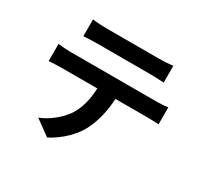

<svg xmlns="http://www.w3.org/2000/svg" viewBox="-168 -989 1337 1275"><g transform="rotate(30 500.0 -351.0)"><path d="M85 -511V-380C113 -382 152 -384 181 -384H456C452 -300 435 -225 394 -163C354 -105 284 -47 213 -20L330 65C419 20 496 -58 531 -127C567 -197 589 -281 595 -384H836C864 -384 902 -383 927 -381V-511C900 -507 857 -505 836 -505H181C150 -505 115 -508 85 -511ZM202 -638C232 -640 274 -642 309 -642H710C745 -642 783 -640 818 -638V-767C784 -762 744 -760 710 -760H308C275 -760 234 -762 202 -767Z"/></g></svg>

Font: Noto Sans KR Bold
Style: Regular
Weight: 700
Designer: Ryoko NISHIZUKA  (kana & ideographs); Paul D. Hunt (Latin, Greek & Cyrillic); Wenlong ZHANG  (bopomofo); Sandoll Communi
Foundry: Adobe Systems Incorporated
Version: Version 1.004;PS 1.004;hotconv 1.0.82;makeotf.lib2.5.63406